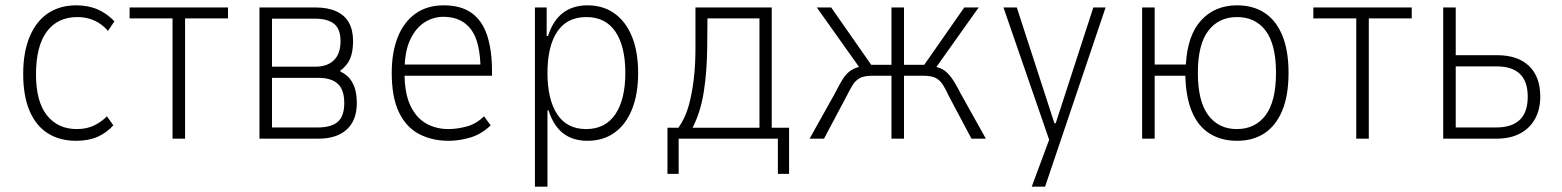

<svg xmlns="http://www.w3.org/2000/svg" viewBox="-20 -520 5856 720"><path d="M266 8Q204 8 159.5 -20Q115 -48 91 -104Q67 -160 67 -243Q67 -325 91.5 -383Q116 -441 160.5 -470.5Q205 -500 266 -500Q311 -500 346.5 -484.5Q382 -469 409 -440L385 -404Q365 -428 336 -442Q307 -456 270 -456Q196 -456 155.5 -401.5Q115 -347 115 -241Q115 -139 156 -87.5Q197 -36 268 -36Q306 -36 334 -50Q362 -64 381 -84L405 -50Q380 -22 346 -7Q312 8 266 8Z M627 0V-451H466V-492H835V-451H674V0Z M953 0V-492H1163Q1209 -492 1241 -477.5Q1273 -463 1288.5 -435Q1304 -407 1304 -366Q1304 -325 1292.5 -299Q1281 -273 1255 -254L1258 -251Q1280 -240 1292.5 -224Q1305 -208 1311.5 -186Q1318 -164 1318 -133Q1318 -69 1280.5 -34.5Q1243 0 1174 0ZM1000 -42H1171Q1222 -42 1246.5 -63Q1271 -84 1271 -134Q1271 -183 1247 -205.5Q1223 -228 1174 -228H1000ZM1000 -270H1163Q1208 -270 1232.5 -294.5Q1257 -319 1257 -366Q1257 -411 1233 -430.5Q1209 -450 1161 -450H1000Z M1662 8Q1600 8 1551.5 -17.5Q1503 -43 1476 -99Q1449 -155 1449 -247Q1449 -324 1471.5 -380.5Q1494 -437 1537.5 -468.5Q1581 -500 1644 -500Q1709 -500 1749 -471Q1789 -442 1807 -386.5Q1825 -331 1825 -254V-236H1481V-278H1802L1782 -256Q1782 -362 1746.5 -409.5Q1711 -457 1643 -457Q1604 -457 1571 -435.5Q1538 -414 1517.5 -369.5Q1497 -325 1497 -253V-246Q1497 -171 1518.5 -125Q1540 -79 1577 -57.5Q1614 -36 1662 -36Q1693 -36 1729.5 -45.5Q1766 -55 1795 -84L1820 -50Q1786 -17 1744.5 -4.5Q1703 8 1662 8Z M1986 180V-492H2030V-385H2035Q2054 -444 2091.5 -472Q2129 -500 2183 -500Q2242 -500 2284.5 -469.5Q2327 -439 2350 -382.5Q2373 -326 2373 -246Q2373 -167 2350 -110Q2327 -53 2284.5 -22.5Q2242 8 2183 8Q2129 8 2092.5 -19.5Q2056 -47 2037 -106H2033V180ZM2178 -36Q2250 -36 2287.5 -91.5Q2325 -147 2325 -247Q2325 -346 2288 -401Q2251 -456 2179 -456Q2106 -456 2069.5 -401Q2033 -346 2033 -247Q2033 -147 2069.5 -91.5Q2106 -36 2178 -36Z M2483 132V-41H2524Q2550 -78 2562.5 -123Q2575 -168 2581.5 -222Q2588 -276 2588 -342V-492H2874V-41H2939V132H2897V0H2525V132ZM2577 -41H2828V-451H2633L2632 -342Q2631 -250 2619 -174.5Q2607 -99 2577 -41Z M3016 0 3111 -170Q3128 -204 3141 -224.5Q3154 -245 3172.5 -257Q3191 -269 3223 -273L3205 -264L3043 -492H3097L3247 -277H3323V-492H3370V-277H3446L3596 -492H3650L3488 -264L3470 -273Q3498 -269 3514.5 -260Q3531 -251 3546.5 -230.5Q3562 -210 3582 -170L3677 0H3623L3538 -160Q3526 -186 3516 -202Q3506 -218 3490 -227Q3474 -236 3441 -236H3370V0H3323V-236H3252Q3220 -236 3204 -227Q3188 -218 3178 -202Q3168 -186 3155 -160L3070 0Z M3849 180 3924 -22V32L3743 -492H3793L3934 -58H3939L4080 -492H4126L3899 180Z M4619 8Q4560 8 4516.5 -19Q4473 -46 4450 -100.5Q4427 -155 4425 -236H4310V0H4263V-492H4310V-278H4427Q4433 -388 4484.5 -444Q4536 -500 4619 -500Q4679 -500 4722 -472Q4765 -444 4788.5 -387.5Q4812 -331 4812 -247Q4812 -162 4788.5 -105.5Q4765 -49 4722 -20.5Q4679 8 4619 8ZM4618 -36Q4687 -36 4726 -88Q4765 -140 4765 -247Q4765 -353 4726.5 -404.5Q4688 -456 4619 -456Q4550 -456 4511 -404.5Q4472 -353 4472 -247Q4472 -140 4511 -88Q4550 -36 4618 -36Z M5066 0V-451H4905V-492H5274V-451H5113V0Z M5392 0V-492H5439V-313H5594Q5672 -313 5714 -272.5Q5756 -232 5756 -158Q5756 -110 5736.5 -74.5Q5717 -39 5680.5 -19.5Q5644 0 5592 0ZM5439 -42H5591Q5649 -42 5679 -70.5Q5709 -99 5709 -157Q5709 -215 5679.5 -243Q5650 -271 5593 -271H5439Z"/></svg>

Font: Nunito Sans 7pt Condensed ExtraLight
Style: Regular
Weight: 250
Width: 3
Designer: Vernon Adams
Foundry: Vernon Adams
Version: Version 3.101;gftools[0.9.27]